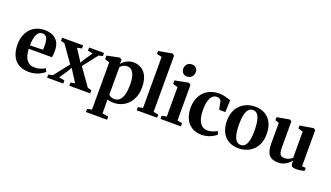

<svg xmlns="http://www.w3.org/2000/svg" viewBox="-87 -1488 4128 2396"><g transform="rotate(20 1977.0 -290.0)"><path d="M276 11.5Q188.5 11.5 132.2 -23Q76 -57.5 49.2 -119.2Q22.5 -181 22.5 -263Q22.5 -330 41.8 -382.8Q61 -435.5 95.8 -472.5Q130.5 -509.5 178 -529Q225.5 -548.5 282 -548.5Q380 -548.5 433.5 -498.2Q487 -448 489 -354.5Q489 -322 487 -298.8Q485 -275.5 481.5 -260.5H173Q174.5 -213 184.5 -176.8Q194.5 -140.5 213 -115.8Q231.5 -91 258.2 -78.2Q285 -65.5 321 -65.5Q357.5 -65.5 396.5 -78Q435.5 -90.5 457.5 -106.5L477 -64.5Q461.5 -48 430.5 -30.5Q399.5 -13 359.2 -0.8Q319 11.5 276 11.5ZM172.5 -305.5 344.5 -310Q345.5 -322.5 345.8 -334.8Q346 -347 346.5 -359.5Q346.5 -425.5 329.8 -462.8Q313 -500 270 -500Q249 -500 231.5 -489.8Q214 -479.5 200.8 -456.8Q187.5 -434 180.2 -396.8Q173 -359.5 172.5 -305.5Z M569.5 -54.5 726 -254.5 567 -478 517.5 -491.5V-533H796V-491.5L735 -478L808.5 -365.5L837.5 -318L863.5 -362.5L941.5 -478L875.5 -491.5V-533H1074V-491.5L1019.5 -478L869.5 -284.5L1033 -54.5L1084 -41.5V0H806V-41.5L863.5 -54.5L790 -169.5L758 -220.5L731 -173.5L652 -54.5L726.5 -41.5V0H512V-41.5Z M1113 237V196L1174.5 182V-445.5L1113 -465V-512.5L1274 -545H1284L1308 -526.5L1307 -471.5Q1318 -487.5 1340 -505.5Q1362 -523.5 1393 -536.2Q1424 -549 1460.5 -549Q1521 -549 1567.8 -520.5Q1614.5 -492 1640.8 -434.5Q1667 -377 1667 -288.5Q1667 -224 1647.8 -169.2Q1628.5 -114.5 1592.2 -74Q1556 -33.5 1506 -11.2Q1456 11 1394.5 11Q1370.5 11 1347.2 7.2Q1324 3.5 1312.5 -1L1314 75.5V182L1394.5 196V237ZM1391 -36Q1428.5 -36 1456.5 -60.5Q1484.5 -85 1499.8 -137Q1515 -189 1515 -271Q1515 -327 1506.8 -366.2Q1498.5 -405.5 1483.2 -429.8Q1468 -454 1448 -465Q1428 -476 1405 -476Q1382.5 -476 1364.5 -468.8Q1346.5 -461.5 1334 -451.5Q1321.5 -441.5 1314 -433V-67Q1322 -54.5 1343.2 -45.2Q1364.5 -36 1391 -36Z M1766 -54.5V-732L1698.5 -747.5V-786L1872.5 -818.5H1881.5L1906.5 -800V-54L1972.5 -42V0H1701.5V-42Z M2016.5 0V-42.5L2081 -54.5V-445.5L2016 -465.5V-511.5L2190 -545H2199.5L2223.5 -526V-54L2288 -42.5V0ZM2145.5 -610.5Q2108.5 -610.5 2089 -633.2Q2069.5 -656 2069.5 -686.5Q2069.5 -723 2091.8 -748.5Q2114 -774 2155 -774H2156Q2193 -774 2212.5 -752.2Q2232 -730.5 2232 -699.5Q2232 -663.5 2209.8 -637Q2187.5 -610.5 2146.5 -610.5Z M2568.5 11Q2485.5 11 2431 -24Q2376.5 -59 2349.8 -120.5Q2323 -182 2322.5 -261Q2322.5 -325 2341.8 -377.8Q2361 -430.5 2396.8 -468.8Q2432.5 -507 2482.8 -528Q2533 -549 2595 -549Q2637 -549 2667 -542.2Q2697 -535.5 2718.5 -527.8Q2740 -520 2754.5 -517L2749 -357.5H2666.5L2643.5 -465.5Q2641.5 -476 2633 -483.8Q2624.5 -491.5 2612.5 -495.8Q2600.5 -500 2586 -500Q2554 -500 2529.5 -478.5Q2505 -457 2491 -410.5Q2477 -364 2476.5 -288.5Q2476.5 -231.5 2486.2 -189.5Q2496 -147.5 2514.2 -119.8Q2532.5 -92 2557.8 -78.5Q2583 -65 2613.5 -65Q2638 -65 2661.5 -70.5Q2685 -76 2705.2 -84.8Q2725.5 -93.5 2740 -103.5L2758.5 -62.5Q2744.5 -47.5 2716 -30.5Q2687.5 -13.5 2649.5 -1.2Q2611.5 11 2568.5 11Z M2804 -263Q2804 -335 2826.2 -388.5Q2848.5 -442 2886.8 -477.5Q2925 -513 2973.2 -530.8Q3021.5 -548.5 3074 -548.5Q3156 -548.5 3212.5 -515Q3269 -481.5 3298.2 -420.2Q3327.5 -359 3327.5 -274Q3327.5 -201 3305.2 -147.5Q3283 -94 3245 -58.8Q3207 -23.5 3158.5 -6Q3110 11.5 3057.5 11.5Q2997 11.5 2949.8 -7.5Q2902.5 -26.5 2870.2 -62.2Q2838 -98 2821 -148.8Q2804 -199.5 2804 -263ZM3067.5 -37.5Q3101.5 -37.5 3124.2 -61.5Q3147 -85.5 3158.5 -135Q3170 -184.5 3170 -261Q3170 -314.5 3164.8 -358.2Q3159.5 -402 3147.5 -433.8Q3135.5 -465.5 3115.8 -482.5Q3096 -499.5 3066.5 -499.5Q3032 -499.5 3008.8 -475.8Q2985.5 -452 2973.5 -402.5Q2961.5 -353 2961.5 -275.5Q2961.5 -222 2967 -178.2Q2972.5 -134.5 2985 -103Q2997.5 -71.5 3017.8 -54.5Q3038 -37.5 3067.5 -37.5Z M3815 9.5Q3783.5 9.5 3767 -1.8Q3750.5 -13 3750.5 -41.5V-78.5Q3734 -56.5 3708.2 -36Q3682.5 -15.5 3650.8 -2.5Q3619 10.5 3584 10.5Q3497 10.5 3459 -35.2Q3421 -81 3421 -184.5V-458.5L3370.5 -476V-516.5L3533 -545H3541L3562.5 -529.5V-185Q3562.5 -144 3568.8 -118.5Q3575 -93 3591 -81.2Q3607 -69.5 3635 -69.5Q3659.5 -69.5 3679.2 -76Q3699 -82.5 3713.8 -92Q3728.5 -101.5 3739 -110.5V-458.5L3676.5 -477V-516.5L3846.5 -545H3856L3879.5 -529.5V-49L3929 -46V-5.5Q3911 -1.5 3882 4Q3853 9.5 3815 9.5Z"/></g></svg>

Font: Merriweather 72pt
Style: Bold
Weight: 700
Version: Version 2.100